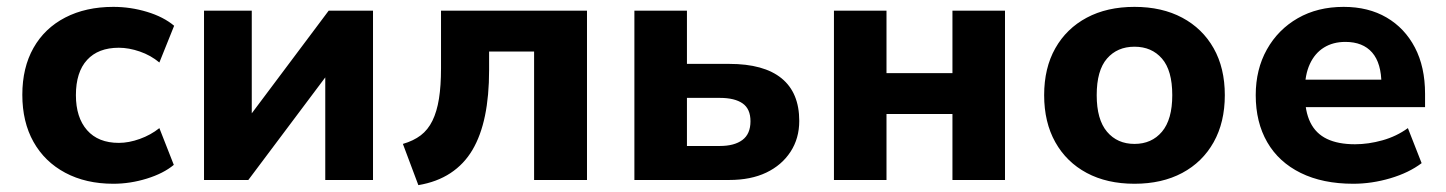

<svg xmlns="http://www.w3.org/2000/svg" viewBox="-20 -524 4210 559"><path d="M310 11Q230 11 170 -21Q110 -53 77.5 -111Q45 -169 45 -248Q45 -327 77.5 -384.5Q110 -442 170 -473Q230 -504 310 -504Q360 -504 408 -489.5Q456 -475 487 -449L444 -342Q419 -363 387 -374Q355 -385 326 -385Q266 -385 233.5 -349.5Q201 -314 201 -247Q201 -182 233.5 -145Q266 -108 326 -108Q355 -108 387 -119.5Q419 -131 444 -151L486 -44Q456 -19 407.5 -4Q359 11 310 11Z M574 0V-493H713V-166H692L937 -493H1066V0H927V-328H949L703 0Z M1198 15 1153 -105Q1184 -114 1205 -130Q1226 -146 1239 -172.5Q1252 -199 1258 -236.5Q1264 -274 1264 -325V-493H1689V0H1535V-374H1404V-320Q1404 -245 1392 -187Q1380 -129 1355.5 -87.5Q1331 -46 1291.5 -20Q1252 6 1198 15Z M1827 0V-493H1980V-338H2103Q2204 -338 2255.5 -296Q2307 -254 2307 -172Q2307 -121 2281.5 -82Q2256 -43 2211 -21.5Q2166 0 2103 0ZM1980 -99H2076Q2118 -99 2141.5 -116.5Q2165 -134 2165 -171Q2165 -207 2142 -223Q2119 -239 2076 -239H1980Z M2408 0V-493H2561V-311H2753V-493H2906V0H2753V-192H2561V0Z M3283 11Q3203 11 3144 -20.5Q3085 -52 3052.5 -110Q3020 -168 3020 -247Q3020 -326 3052.5 -383.5Q3085 -441 3144 -472.5Q3203 -504 3283 -504Q3363 -504 3422 -472.5Q3481 -441 3513.5 -383.5Q3546 -326 3546 -247Q3546 -168 3513.5 -110Q3481 -52 3422 -20.5Q3363 11 3283 11ZM3283 -105Q3333 -105 3363 -140.5Q3393 -176 3393 -247Q3393 -319 3363 -353.5Q3333 -388 3283 -388Q3233 -388 3203 -353.5Q3173 -319 3173 -247Q3173 -176 3203 -140.5Q3233 -105 3283 -105Z M3920 11Q3831 11 3767 -20.5Q3703 -52 3669.5 -110Q3636 -168 3636 -247Q3636 -322 3668.5 -380Q3701 -438 3758.5 -471Q3816 -504 3892 -504Q3964 -504 4017 -473Q4070 -442 4099.5 -385.5Q4129 -329 4129 -251V-212H3761V-292H4017L4002 -278Q4002 -340 3975 -371Q3948 -402 3897 -402Q3861 -402 3834.5 -385.5Q3808 -369 3793.5 -337.5Q3779 -306 3779 -261V-251Q3779 -200 3795 -167.5Q3811 -135 3843.5 -119.5Q3876 -104 3925 -104Q3964 -104 4005 -115.5Q4046 -127 4079 -151L4119 -49Q4082 -21 4028 -5Q3974 11 3920 11Z"/></svg>

Font: Nunito Sans 11pt ExtraBold
Style: Regular
Weight: 800
Version: Version 3.101;gftools[0.9.27]